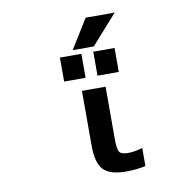

<svg xmlns="http://www.w3.org/2000/svg" viewBox="-100 -1065 1200 1179"><g transform="rotate(-10 500.0 -475.0)"><path d="M510.7 -961.9H691.4L529.3 -779.3H397.5ZM312.5 -598.6V-748H446.3V-598.6ZM520.5 -598.6V-748H653.3V-598.6ZM557.6 -195.3Q557.6 -132.8 569.8 -115.7Q582 -98.6 623 -98.6Q668 -98.6 713.9 -114.3V-1Q655.3 11.7 592.8 11.7Q491.2 11.7 450.7 -31.2Q410.2 -74.2 410.2 -181.6V-523.4H557.6Z"/></g></svg>

Font: GenEi Gothic M Regular
Style: Bold
Weight: 700
Designer: o_tamon (Modified); [Source Han Sans]
Ryoko NISHIZUKA  (kana & ideographs); Paul D. Hunt (Latin, Greek & Cyrillic); Wenl
Version: Version 1.1a;Original Version 1.004